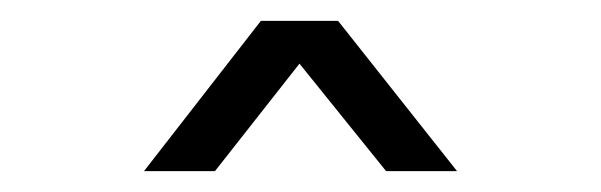

<svg xmlns="http://www.w3.org/2000/svg" viewBox="-20 -804 576 184"><path d="M230 -784H304L418 -640H350L267 -743L186 -640H118Z"/></svg>

Font: Eudoxus Sans
Style: Regular
Weight: 400
Designer: Stijn de Vries
Foundry: tokotype
Version: Version 2.005